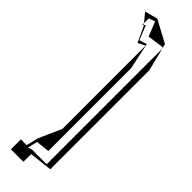

<svg xmlns="http://www.w3.org/2000/svg" viewBox="-337 -820 979 979"><g transform="rotate(45 153.0 -330.5)"><path d="M38 97V169H128V113L252 99V-615L221 -740V90L217 94H114L93 101L106 48L179 40V-557L149 -700L108 -688L77 -765L69 -759L72 -755L111 -671L150 -691V-90L96 31L80 96H82L81 97ZM219 -747 214 -766 95 -830 25 -812 63 -766V-800L97 -812L128 -734ZM69 -759 63 -766V-755ZM221 -748 219 -747 221 -740ZM62 112 56 114 59 112ZM63 -751V-755L62 -754Z"/></g></svg>

Font: Quebrada
Style: Regular
Weight: 400
Designer: deFharo
Foundry: deFharo
Version: Version 1.034 2012